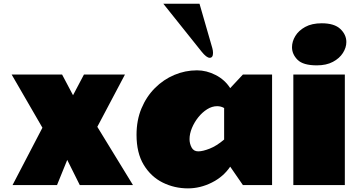

<svg xmlns="http://www.w3.org/2000/svg" viewBox="-20 -1016 1972 1054"><path d="M380.9 -493.2 440.9 -606.9H666L514.2 -319.8L710 0H418L349.1 -138.2L293 0H48.8L212.9 -314.9L43.9 -606.9H320.8Z M729.5 -275.9Q729.5 -356 756.6 -420.9Q783.7 -485.8 830.6 -532.7Q877.4 -579.6 937 -604.7Q996.6 -629.9 1061.5 -629.9Q1113.8 -629.9 1163.8 -604.2Q1213.9 -578.6 1243.7 -532.2L1313.5 -606.9H1473.6V0H1313.5L1243.7 -101.1Q1206.1 -45.4 1142.6 -13.7Q1079.1 18.1 1011.7 18.1Q937.5 18.1 873 -13.9Q808.6 -45.9 769 -111.1Q729.5 -176.3 729.5 -275.9ZM1020.5 -252Q1020.5 -228 1031.7 -206.5Q1043 -185.1 1068.4 -185.1Q1092.8 -185.1 1130.9 -200Q1168.9 -214.8 1210.4 -250V-422.9Q1193.4 -433.1 1171.9 -433.1Q1144 -433.1 1117.2 -416.3Q1090.3 -399.4 1068.6 -372.3Q1046.9 -345.2 1033.7 -313.5Q1020.5 -281.7 1020.5 -252ZM1075.2 -995.6 1145.5 -752Q1149.4 -738.3 1149.4 -725.6Q1149.4 -698.7 1131.3 -698.7Q1113.8 -698.7 1086.4 -732.9L876.5 -995.6Z M1746.1 -888.2Q1815.4 -888.2 1848.4 -856.9Q1881.3 -825.7 1881.3 -785.2Q1881.3 -754.9 1862.5 -725.3Q1843.8 -695.8 1807.6 -676.5Q1771.5 -657.2 1719.2 -657.2Q1644 -657.2 1613.5 -687.7Q1583 -718.3 1583 -756.8Q1583 -788.1 1601.1 -818.1Q1619.1 -848.1 1655.5 -868.2Q1691.9 -888.2 1746.1 -888.2ZM1873 0H1590.3V-606.9H1873Z"/></svg>

Font: Rammetto One
Style: Regular
Weight: 400
Designer: Vernon Adams
Foundry: Vernon Adams
Version: Version 1.100; ttfautohint (v1.8.4.7-5d5b)